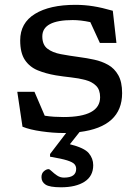

<svg xmlns="http://www.w3.org/2000/svg" viewBox="-20 -542 577 794"><path d="M232.5 232.5Q185.5 232.5 168.5 221.5Q151.5 210.5 151.5 190.5Q151.5 175 161.5 166.2Q171.5 157.5 181 157.5Q185 157.5 194 166.2Q203 175 216 183.8Q229 192.5 244.5 192.5Q295 192.5 295 156.5Q295 145 287.8 136.8Q280.5 128.5 257.5 121.2Q234.5 114 187 106V95L253.5 8Q246.5 8 239.5 8Q199.5 8 151.8 1.2Q104 -5.5 73 -18L51.5 -162.5H122.5L165 -63.5Q184 -60.5 204 -59.2Q224 -58 242.5 -58Q394 -58 394 -140Q394 -171 377.2 -187.5Q360.5 -204 333.2 -211.2Q306 -218.5 273.8 -222Q241.5 -225.5 210.5 -230.5Q169.5 -237.5 136 -251.2Q102.5 -265 83 -294Q63.5 -323 63.5 -375Q63.5 -447 124.5 -484.5Q185.5 -522 292 -522Q329.5 -522 365.5 -516.2Q401.5 -510.5 446.5 -497.5L461.5 -364.5H393L353.5 -450.5Q313.5 -459 280.5 -459Q155 -459 155 -391.5Q155 -357 176 -340.8Q197 -324.5 231.8 -318Q266.5 -311.5 307.5 -306Q338.5 -302 369.8 -295.2Q401 -288.5 427.2 -273.8Q453.5 -259 469.2 -231Q485 -203 485 -157Q485 -18 309 4L269 54.5Q329 69.5 347.2 91.5Q365.5 113.5 365.5 141Q365.5 186.5 329.5 209.5Q293.5 232.5 232.5 232.5Z"/></svg>

Font: Newsreader Caption
Style: Regular
Weight: 400
Designer: Hugues Gentile
Foundry: Production Type
Version: Version 1.001